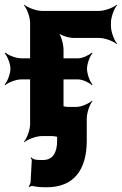

<svg xmlns="http://www.w3.org/2000/svg" viewBox="-31 -574 514 810"><path d="M437 -464V-478C437 -502 451 -539 463 -552L461 -554C448 -542 411 -528 387 -528H146C122 -528 85 -542 72 -554L70 -552C82 -539 96 -502 96 -478V-50C96 -26 82 11 70 24L72 26C85 14 122 0 146 0H187C211 0 246 14 257 26L259 24C249 11 237 -26 237 -50V-364C237 -388 226 -428 213 -440L211 -438C223 -425 259 -414 279 -414H387C411 -414 448 -400 461 -388L463 -390C451 -403 437 -440 437 -464ZM336 -284C336 -304 348 -338 359 -349L356 -352C345 -341 316 -328 299 -328H58C37 -328 3 -341 -8 -352L-11 -349C0 -338 13 -304 13 -284C13 -263 0 -229 -11 -218L-8 -215C3 -226 37 -239 58 -239H299C316 -239 345 -226 356 -215L359 -218C348 -229 336 -263 336 -284ZM102 90 98 92C100 94 103 99 103 102C103 102 98 196 98 196C97 201 93 209 90 212L93 215C95 212 103 210 108 211C126 215 143 216 166 216C280 216 335 143 335 20V-73C335 -97 347 -134 359 -147L357 -149C344 -137 312 -123 292 -123H256C235 -123 199 -137 186 -149L184 -147C196 -134 210 -97 210 -73V20C210 66 194 101 151 101C134 101 108 102 102 90Z"/></svg>

Font: Asimov
Style: EdgeNar
Weight: 500
Designer: Google
Version: Version 2.000980: 2014